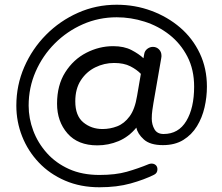

<svg xmlns="http://www.w3.org/2000/svg" viewBox="-20 -708 938 811"><path d="M400 83Q320 83 255 55Q190 27 144 -21.5Q98 -70 73.5 -132Q49 -194 49 -262Q49 -348 82.5 -425Q116 -502 174.5 -561Q233 -620 309.5 -654Q386 -688 473 -688Q550 -688 619 -662.5Q688 -637 741 -591.5Q794 -546 824 -482.5Q854 -419 854 -342Q854 -298 844 -254.5Q834 -211 812 -175Q790 -139 754.5 -117Q719 -95 668 -95Q614 -95 587.5 -119Q561 -143 556 -169Q524 -130 481 -112Q438 -94 391 -94Q309 -94 265 -144.5Q221 -195 221 -270Q221 -348 255.5 -402.5Q290 -457 344.5 -485Q399 -513 458 -513Q504 -513 535.5 -496.5Q567 -480 586 -462L589 -479Q591 -493 602 -501.5Q613 -510 626 -510Q641 -510 651.5 -499.5Q662 -489 662 -473Q662 -472 662 -469.5Q662 -467 661 -462L628 -272Q626 -260 623.5 -242.5Q621 -225 621 -207Q621 -182 632.5 -162Q644 -142 671 -142Q734 -142 767 -197Q800 -252 800 -342Q800 -414 771.5 -469Q743 -524 696 -561Q649 -598 591 -616.5Q533 -635 473 -635Q397 -635 330 -605.5Q263 -576 211.5 -524.5Q160 -473 130.5 -405.5Q101 -338 101 -262Q101 -208 120.5 -156Q140 -104 178 -61.5Q216 -19 271.5 6Q327 31 400 31Q468 31 515.5 17.5Q563 4 609 -15Q615 -17 620 -17Q631 -17 638 -10.5Q645 -4 645 7Q645 23 631 30Q589 51 531.5 67Q474 83 400 83ZM413 -163Q445 -163 475 -174.5Q505 -186 527.5 -216.5Q550 -247 559 -303L575 -396Q558 -414 530.5 -428Q503 -442 462 -442Q420 -442 382.5 -423.5Q345 -405 321.5 -369Q298 -333 298 -280Q298 -219 332 -191Q366 -163 413 -163Z"/></svg>

Font: Varela Round
Style: Regular
Weight: 400
Designer: Joe Prince, Avraham Cornfeld
Foundry: Joe Prince, Avraham Cornfeld
Version: Version 3.010; ttfautohint (v1.8.4.7-5d5b)